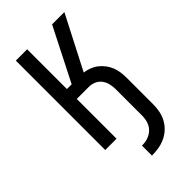

<svg xmlns="http://www.w3.org/2000/svg" viewBox="-284 -818 1116 1116"><g transform="rotate(-45 274.0 -260.0)"><path d="M259 215V133Q275 133 291.5 130Q308 127 323 119.5Q338 112 350 100.5Q362 89 369.5 74Q377 59 380 42.5Q383 26 383 9V-207Q383 -229 378 -251Q373 -273 359.5 -291Q346 -309 325.5 -318Q305 -327 283 -327H183V0H90V-735H183V-408H222L388 -735H489L320 -407Q343 -404 365 -395.5Q387 -387 405.5 -372.5Q424 -358 438 -339Q452 -320 460.5 -298.5Q469 -277 472 -254Q475 -231 475 -207V9Q475 37 469.5 65Q464 93 450.5 118Q437 143 416 162.5Q395 182 369 194Q343 206 315 210.5Q287 215 259 215Z"/></g></svg>

Font: Iosevka Semi-Condensed Medium
Style: Regular
Weight: 500
Monospace: yes
Designer: Belleve Invis
Foundry: Belleve Invis
Version: Version 27.3.5